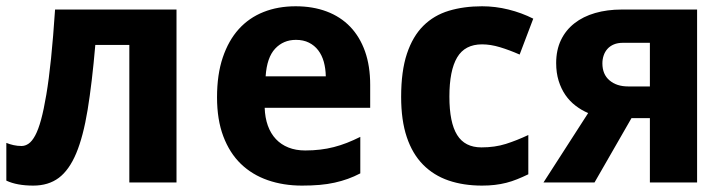

<svg xmlns="http://www.w3.org/2000/svg" viewBox="-20 -576 2298 606"><path d="M537.1 0H388.2V-434.1H280.8Q270.5 -314 256.6 -229.5Q242.7 -145 220.5 -92Q198.2 -39.1 165.5 -14.6Q132.8 9.8 85 9.8Q33.2 9.8 0 -5.9V-125Q10.7 -120.6 22.9 -117.9Q35.2 -115.2 47.9 -115.2Q59.6 -115.2 70.3 -122.6Q81.1 -129.9 91.1 -148.4Q101.1 -167 109.6 -198.2Q118.2 -229.5 126.2 -277.3Q134.3 -325.2 141.1 -391.4Q147.9 -457.5 153.8 -545.9H537.1Z M914.1 -450.2Q874.5 -450.2 848.4 -422.4Q822.3 -394.5 818.4 -335H1008.3Q1007.8 -359.9 1002 -380.9Q996.1 -401.9 984.4 -417.2Q972.7 -432.6 955.1 -441.4Q937.5 -450.2 914.1 -450.2ZM933.1 9.8Q874.5 9.8 825.2 -7.3Q775.9 -24.4 740.2 -58.8Q704.6 -93.3 684.8 -145.8Q665 -198.2 665 -269Q665 -340.8 683.1 -394.5Q701.2 -448.2 733.6 -484.1Q766.1 -520 811.8 -538.1Q857.4 -556.2 913.1 -556.2Q967.3 -556.2 1011 -539.8Q1054.7 -523.4 1085.2 -491.7Q1115.7 -460 1132.1 -413.8Q1148.4 -367.7 1148.4 -308.1V-235.8H815.4Q816.4 -204.6 825.4 -179.4Q834.5 -154.3 850.8 -137Q867.2 -119.6 890.4 -110.4Q913.6 -101.1 943.4 -101.1Q968.3 -101.1 990.5 -103.8Q1012.7 -106.4 1033.7 -111.8Q1054.7 -117.2 1075.2 -125.2Q1095.7 -133.3 1117.2 -144V-28.8Q1097.7 -18.6 1077.9 -11.5Q1058.1 -4.4 1036.1 0.5Q1014.2 5.4 988.8 7.6Q963.4 9.8 933.1 9.8Z M1501.5 9.8Q1442.9 9.8 1395.8 -6.3Q1348.6 -22.5 1315.2 -56.4Q1281.7 -90.3 1263.9 -143.3Q1246.1 -196.3 1246.1 -270Q1246.1 -351.6 1264.4 -406.5Q1282.7 -461.4 1316.2 -494.6Q1349.6 -527.8 1396.7 -542Q1443.8 -556.2 1501.5 -556.2Q1543.5 -556.2 1585 -545.9Q1626.5 -535.6 1663.1 -517.1L1620.1 -403.8Q1587.9 -418 1558.1 -427Q1528.3 -436 1501.5 -436Q1447.3 -436 1422.9 -394.8Q1398.4 -353.5 1398.4 -271Q1398.4 -189 1422.9 -149.9Q1447.3 -110.8 1499.5 -110.8Q1542 -110.8 1576.7 -121.8Q1611.3 -132.8 1647.5 -149.9V-25.9Q1629.4 -17.1 1612.3 -10.3Q1595.2 -3.4 1577.9 1Q1560.5 5.4 1541.7 7.6Q1522.9 9.8 1501.5 9.8Z M1856.4 0H1695.3L1836.4 -219.2Q1815.4 -228 1796.9 -242.2Q1778.3 -256.3 1764.6 -276.1Q1751 -295.9 1743.2 -321Q1735.4 -346.2 1735.4 -377Q1735.4 -418 1750.5 -449.5Q1765.6 -481 1793 -502.4Q1820.3 -523.9 1858.4 -534.9Q1896.5 -545.9 1942.4 -545.9H2180.2V0H2031.2V-203.1H1973.1ZM1881.3 -376Q1881.3 -341.3 1903.8 -322.3Q1926.3 -303.2 1962.4 -303.2H2031.2V-440.9H1946.3Q1929.7 -440.9 1917.5 -435.8Q1905.3 -430.7 1897.2 -421.6Q1889.2 -412.6 1885.3 -400.9Q1881.3 -389.2 1881.3 -376Z"/></svg>

Font: Droid Sans
Style: Bold
Weight: 700
Foundry: Ascender Corporation
Version: Version 1.00 build 112